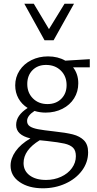

<svg xmlns="http://www.w3.org/2000/svg" viewBox="-20 -726 523 1035"><path d="M37 167Q37 128 64 89.5Q91 51 144 20Q67 2 67 -52Q67 -79 82.5 -101.5Q98 -124 129 -144Q97 -164 79.5 -195.5Q62 -227 62 -266Q62 -310 85.5 -346Q109 -382 149.5 -402Q190 -422 239 -422Q292 -422 332 -399L464 -407V-363H374Q402 -327 402 -277Q402 -232 379.5 -196Q357 -160 316.5 -139.5Q276 -119 226 -119Q195 -119 166 -128Q126 -102 126 -74Q126 -55 141 -45Q156 -35 185 -29.5Q214 -24 269 -18Q335 -11 372.5 -1.5Q410 8 432.5 30.5Q455 53 455 95Q455 149 422 193.5Q389 238 333 263.5Q277 289 211 289Q135 289 86 255.5Q37 222 37 167ZM339 -267Q339 -315 308 -345.5Q277 -376 228 -376Q183 -376 155 -347.5Q127 -319 127 -273Q127 -226 157.5 -195.5Q188 -165 236 -165Q282 -165 310.5 -193.5Q339 -222 339 -267ZM111 -706H162L244 -569L328 -706H379L269 -509H220ZM228 244Q272 244 309 227Q346 210 367.5 180.5Q389 151 389 116Q389 85 373.5 70Q358 55 327.5 48Q297 41 233 34L194 30Q107 83 107 153Q107 195 140 219.5Q173 244 228 244Z"/></svg>

Font: LXGW Bright TC
Style: Regular
Weight: 400
Designer: Christian Thalmann (Catharsis Fonts)
Foundry: LXGW / Christian Thalmann (Catharsis Fonts) / Fontworks Inc.
Version: Version 5.501